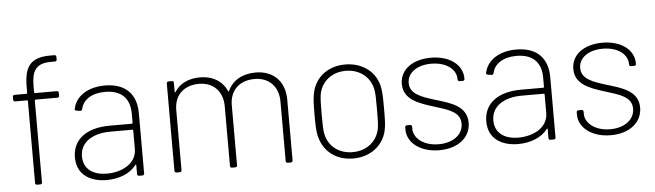

<svg xmlns="http://www.w3.org/2000/svg" viewBox="-46 -873 3597 1054"><g transform="rotate(-5 1752.5 -346.0)"><path d="M256 -665H278C284 -665 288 -669 288 -675V-690C288 -696 284 -700 278 -700H254C140 -700 111 -645 111 -538V-506C111 -504 109 -502 107 -502H41C35 -502 31 -498 31 -492V-476C31 -470 35 -466 41 -466H107C109 -466 111 -464 111 -462V-10C111 -4 115 0 121 0H139C145 0 149 -4 149 -10V-462C149 -464 151 -466 153 -466H274C280 -466 284 -470 284 -476V-492C284 -498 280 -502 274 -502H153C151 -502 149 -504 149 -506V-537C149 -620 168 -665 256 -665Z M539 -510C443 -510 376 -464 363 -395C362 -391 366 -387 372 -386L392 -383C398 -382 402 -385 404 -392C415 -443 464 -475 537 -475C635 -475 673 -419 673 -344V-292C673 -290 671 -288 669 -288H546C418 -288 341 -229 341 -131C341 -28 424 8 505 8C571 8 634 -15 668 -61C671 -64 673 -63 673 -60V-10C673 -4 677 0 683 0H702C708 0 712 -4 712 -10V-343C712 -443 657 -510 539 -510ZM509 -27C437 -27 380 -60 380 -133C380 -211 449 -255 548 -255H669C671 -255 673 -253 673 -251V-149C673 -66 589 -27 509 -27Z M1370 -509C1298 -509 1241 -478 1215 -419C1214 -417 1212 -417 1211 -420C1186 -476 1134 -509 1064 -509C1001 -509 951 -486 923 -441C921 -438 918 -438 918 -442V-492C918 -498 914 -502 908 -502H889C883 -502 879 -498 879 -492V-10C879 -4 883 0 889 0H908C914 0 918 -4 918 -10V-341C918 -424 971 -474 1055 -474C1132 -474 1185 -423 1185 -339V-10C1185 -4 1189 0 1195 0H1214C1220 0 1224 -4 1224 -10V-341C1224 -424 1278 -474 1361 -474C1438 -474 1492 -423 1492 -339V-10C1492 -4 1496 0 1502 0H1520C1526 0 1530 -4 1530 -10V-346C1530 -448 1465 -509 1370 -509Z M1863 8C1957 8 2027 -46 2047 -126C2055 -158 2055 -196 2055 -252C2055 -304 2055 -344 2047 -377C2028 -456 1957 -510 1863 -510C1769 -510 1701 -456 1681 -377C1673 -345 1672 -308 1672 -252C1672 -199 1672 -159 1681 -126C1702 -46 1769 8 1863 8ZM1863 -27C1785 -27 1730 -73 1716 -141C1712 -162 1711 -199 1711 -251C1711 -300 1712 -339 1716 -361C1730 -428 1785 -475 1863 -475C1941 -475 1997 -428 2011 -361C2016 -340 2016 -304 2016 -251C2016 -203 2016 -164 2011 -141C1997 -74 1941 -27 1863 -27Z M2338 4C2443 4 2511 -53 2511 -133C2511 -225 2422 -249 2338 -274C2264 -297 2202 -317 2202 -378C2202 -434 2255 -473 2334 -473C2418 -473 2471 -430 2471 -377V-374C2471 -368 2475 -364 2481 -364H2499C2505 -364 2509 -368 2509 -374V-377C2509 -451 2440 -506 2335 -506C2234 -506 2164 -455 2164 -376C2164 -290 2246 -263 2330 -237C2403 -214 2472 -197 2472 -131C2472 -72 2419 -29 2337 -29C2254 -29 2200 -75 2200 -125V-138C2200 -144 2196 -148 2190 -148H2172C2166 -148 2162 -144 2162 -138V-124C2162 -54 2232 4 2338 4Z M2806 -510C2710 -510 2643 -464 2630 -395C2629 -391 2633 -387 2639 -386L2659 -383C2665 -382 2669 -385 2671 -392C2682 -443 2731 -475 2804 -475C2902 -475 2940 -419 2940 -344V-292C2940 -290 2938 -288 2936 -288H2813C2685 -288 2608 -229 2608 -131C2608 -28 2691 8 2772 8C2838 8 2901 -15 2935 -61C2938 -64 2940 -63 2940 -60V-10C2940 -4 2944 0 2950 0H2969C2975 0 2979 -4 2979 -10V-343C2979 -443 2924 -510 2806 -510ZM2776 -27C2704 -27 2647 -60 2647 -133C2647 -211 2716 -255 2815 -255H2936C2938 -255 2940 -253 2940 -251V-149C2940 -66 2856 -27 2776 -27Z M3283 4C3388 4 3456 -53 3456 -133C3456 -225 3367 -249 3283 -274C3209 -297 3147 -317 3147 -378C3147 -434 3200 -473 3279 -473C3363 -473 3416 -430 3416 -377V-374C3416 -368 3420 -364 3426 -364H3444C3450 -364 3454 -368 3454 -374V-377C3454 -451 3385 -506 3280 -506C3179 -506 3109 -455 3109 -376C3109 -290 3191 -263 3275 -237C3348 -214 3417 -197 3417 -131C3417 -72 3364 -29 3282 -29C3199 -29 3145 -75 3145 -125V-138C3145 -144 3141 -148 3135 -148H3117C3111 -148 3107 -144 3107 -138V-124C3107 -54 3177 4 3283 4Z"/></g></svg>

Font: Barlow ExtraLight
Style: Regular
Weight: 275
Designer: Jeremy Tribby
Foundry: Tribby Type
Version: Version 1.422;hotconv 1.0.109;makeotfexe 2.5.65596